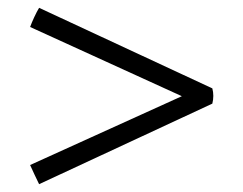

<svg xmlns="http://www.w3.org/2000/svg" viewBox="-20 -484 621 491"><path d="M80 -464 523 -258Q528 -239 523 -219L80 -13Q75 -23 68.5 -37Q62 -51 57 -62L445 -238L57 -415Q61 -426 67.5 -440Q74 -454 80 -464Z"/></svg>

Font: Tiro Bangla
Style: Italic
Weight: 400
Italic angle: -11°
Designer: Bangla: John Hudson & Fiona Ross, assisted by Neelakash Kshetrimayum. Latin: John Hudson with Paul Hanslow, assisted by 
Foundry: Tiro Typeworks Ltd.
Version: Version 1.60